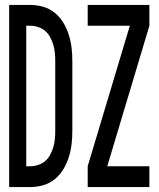

<svg xmlns="http://www.w3.org/2000/svg" viewBox="-20 -755 640 775"><path d="M103 0H17V-735H103Q129 -735 155 -727.5Q181 -720 202 -702.5Q223 -685 236.5 -662Q250 -639 258 -613.5Q266 -588 269 -561.5Q272 -535 272 -508V-227Q272 -200 269 -173.5Q266 -147 258 -121.5Q250 -96 236.5 -73Q223 -50 202 -32.5Q181 -15 155 -7.5Q129 0 103 0ZM86 -84H103Q119 -84 135 -89.5Q151 -95 163 -105.5Q175 -116 183 -131Q191 -146 195.5 -162Q200 -178 201.5 -194Q203 -210 203 -227V-508Q203 -525 201.5 -541Q200 -557 195.5 -573Q191 -589 183 -604Q175 -619 163 -629.5Q151 -640 135 -645.5Q119 -651 103 -651H86ZM334 0V-84L504 -651H334V-735H583V-651L413 -84H583V0Z"/></svg>

Font: Iosevka Medium Extended
Style: Regular
Weight: 500
Width: 7
Monospace: yes
Designer: Belleve Invis
Foundry: Belleve Invis
Version: Version 32.5.0; ttfautohint (v1.8.4)